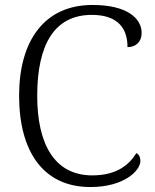

<svg xmlns="http://www.w3.org/2000/svg" viewBox="-20 -744 625 774"><path d="M344 10C483 10 546 -58 546 -95C546 -110 540 -121 530 -127C500 -79 450 -37 352 -37C199 -37 130 -164 130 -358C130 -562 198 -684 350 -684C460 -684 494 -625 494 -554C527 -554 551 -575 551 -611C551 -671 491 -724 353 -724C159 -724 57 -580 57 -358C57 -134 154 10 344 10Z"/></svg>

Font: Noto Serif Light
Style: Regular
Weight: 300
Designer: Monotype Design Team
Foundry: Monotype Imaging Inc.
Version: Version 2.013